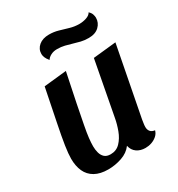

<svg xmlns="http://www.w3.org/2000/svg" viewBox="-177 -844 909 980"><g transform="rotate(-30 277.5 -354.0)"><path d="M176 20Q129 20 98 2.5Q67 -15 52.5 -47Q38 -79 38 -122Q38 -150 45 -196.5Q52 -243 67.5 -319Q83 -395 106 -510L239 -524Q217 -421 203.5 -352.5Q190 -284 181.5 -240Q173 -196 170 -169Q167 -142 167 -121Q167 -101 172 -82.5Q177 -64 189.5 -52.5Q202 -41 225 -41Q259 -41 281.5 -64.5Q304 -88 317 -123Q330 -158 336 -192L396 -510L531 -524L452 -115Q451 -107 449 -95Q447 -83 447 -73Q447 -57 455.5 -46.5Q464 -36 482 -34Q477 -16 463 -4Q449 8 431.5 14Q414 20 395 20Q366 20 345 5.5Q324 -9 318 -37Q296 -7 256.5 6.5Q217 20 176 20ZM425 -611Q400 -611 379.5 -616Q359 -621 339.5 -627Q320 -633 299.5 -638Q279 -643 255 -643Q234 -643 218 -634.5Q202 -626 195 -614Q182 -630 178 -641Q174 -652 174 -661Q174 -690 196.5 -709Q219 -728 257 -728Q285 -728 311 -720.5Q337 -713 364 -705Q391 -697 419 -697Q441 -697 461.5 -704Q482 -711 489 -725Q501 -714 504.5 -702.5Q508 -691 508 -683Q508 -653 486 -632Q464 -611 425 -611Z"/></g></svg>

Font: Sansita Swashed Light Medium
Style: Regular
Weight: 500
Version: Version 1.003